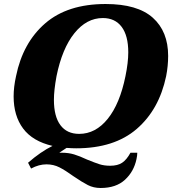

<svg xmlns="http://www.w3.org/2000/svg" viewBox="-20 -730 859 958"><path d="M819 -451Q819 -401 809 -350Q774 -183 662 -86.5Q550 10 360 10Q342 10 312 8L276 32H288Q322 32 350 40.5Q378 49 414 66Q453 82 476.5 89.5Q500 97 530 97Q567 97 589.5 82Q612 67 631 32H665Q665 46 661 64Q648 126 603.5 167Q559 208 482 208Q447 208 418.5 193.5Q390 179 346 149Q306 120 276.5 105Q247 90 212 90Q174 90 135 111L120 82Q183 27 242 -2Q143 -25 95.5 -88.5Q48 -152 48 -249Q48 -296 60 -350Q94 -517 205.5 -613.5Q317 -710 507 -710Q666 -710 742.5 -641.5Q819 -573 819 -451ZM620 -469Q620 -552 587 -596Q554 -640 493 -640Q412 -640 351 -564Q290 -488 262 -350Q249 -279 249 -232Q249 -149 281.5 -105.5Q314 -62 375 -62Q457 -62 517.5 -137Q578 -212 606 -350Q620 -418 620 -469Z"/></svg>

Font: Taviraj Black
Style: Italic
Weight: 900
Italic angle: -12°
Designer: Katatrad Team
Foundry: CadsonDemak
Version: Version 1.001